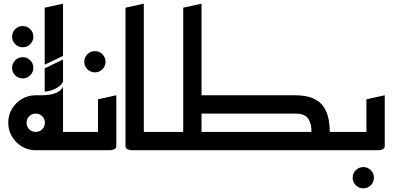

<svg xmlns="http://www.w3.org/2000/svg" viewBox="-20 -820 2145 1048"><path d="M104 -562Q80 -562 63 -579Q46 -596 46 -620Q46 -644 63 -661Q80 -678 104 -678Q128 -678 145 -661Q162 -644 162 -620Q162 -596 145 -579Q128 -562 104 -562ZM104 -392Q80 -392 63 -409Q46 -426 46 -450Q46 -474 63 -491Q80 -508 104 -508Q128 -508 145 -491Q162 -474 162 -450Q162 -426 145 -409Q128 -392 104 -392Z M173 0 238 -100H435V0ZM280 0V-200H324V0ZM224 -320V-447L324 -495V-374Q315 -357 298.5 -345.5Q282 -334 262.5 -327.5Q243 -321 224 -320ZM224 -467V-778L324 -800V-515ZM324 -150 175 -300Q188 -300 209 -300Q230 -300 252.5 -303.5Q275 -307 294.5 -317Q314 -327 324 -346ZM175 0Q134 0 100 -20Q66 -40 45.5 -74.5Q25 -109 25 -150Q25 -192 45.5 -226Q66 -260 100 -280Q134 -300 175 -300Q216 -300 250 -280Q284 -260 304 -226Q324 -192 324 -150Q324 -109 304 -74.5Q284 -40 250 -20Q216 0 175 0ZM175 -100Q196 -100 210.5 -114.5Q225 -129 225 -150Q225 -171 210.5 -185.5Q196 -200 175 -200Q154 -200 139.5 -185.5Q125 -171 125 -150Q125 -129 139.5 -114.5Q154 -100 175 -100Z M498 -425Q474 -425 457 -442Q440 -459 440 -483Q440 -507 457 -524Q474 -541 498 -541Q522 -541 539 -524Q556 -507 556 -483Q556 -459 539 -442Q522 -425 498 -425Z M395 0V-100H515V-278L615 -300V-23Q615 -11 605 -6Q595 -1 585 -0.5Q575 0 575 0Z M705 0Q705 0 695 -0.5Q685 -1 675 -6Q665 -11 665 -23V-778L765 -800V-100H885V0Z M1725 0V-100H1900V0ZM815 0V-100H990V0ZM980 -50V-778L1080 -800V-50ZM820 0 880 -100H1140V0ZM1025 0V-100H1680Q1681 -142 1663.5 -171Q1646 -200 1590 -200H1025V-300H1590Q1652 -300 1689.5 -283Q1727 -266 1746.5 -237Q1766 -208 1773 -172Q1780 -136 1780 -97.5Q1780 -59 1780 -23Q1780 -11 1770 -6Q1760 -1 1750 -0.5Q1740 0 1740 0Z M1963 208Q1939 208 1922 191Q1905 174 1905 150Q1905 126 1922 109Q1939 92 1963 92Q1987 92 2004 109Q2021 126 2021 150Q2021 174 2004 191Q1987 208 1963 208Z M1860 0V-100H1980V-278L2080 -300V-23Q2080 -11 2070 -6Q2060 -1 2050 -0.5Q2040 0 2040 0Z"/></svg>

Font: Reem Kufi Fun
Style: Regular
Weight: 400
Designer: Khaled Hosny
Version: Version 1.005